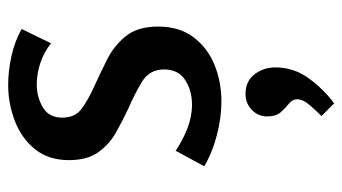

<svg xmlns="http://www.w3.org/2000/svg" viewBox="-204 -345 838 470"><g transform="rotate(-90 215.0 -110.0)"><path d="M242 -509Q276 -509 312.5 -501Q349 -493 379 -476L344 -404Q323 -421 296.5 -430Q270 -439 244 -439Q212 -439 187 -424Q162 -409 162 -377Q162 -345 184 -329Q206 -313 237 -299Q270 -284 304 -267Q338 -250 361.5 -221Q385 -192 385 -142Q385 -90 359 -55.5Q333 -21 291.5 -4Q250 13 202 13Q162 13 119.5 2Q77 -9 43 -29L81 -99Q106 -82 135 -70.5Q164 -59 194 -59Q229 -59 254.5 -76Q280 -93 280 -127Q280 -163 250.5 -181Q221 -199 184 -215Q154 -229 125 -245.5Q96 -262 77 -289Q58 -316 58 -360Q58 -410 84.5 -443Q111 -476 153.5 -492.5Q196 -509 242 -509ZM220 72Q251 72 268 94Q285 116 285 145Q285 190 258.5 226.5Q232 263 197 289L166 258Q177 247 192 230Q207 213 207 198Q207 187 196.5 178.5Q186 170 175.5 158.5Q165 147 165 125Q165 103 181 87.5Q197 72 220 72Z"/></g></svg>

Font: Rosario SemiBold
Style: Regular
Weight: 600
Designer: Hector Gatti
Foundry: Omnibus Type
Version: Version 1.101; ttfautohint (v1.8.1.43-b0c9)